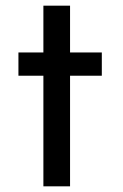

<svg xmlns="http://www.w3.org/2000/svg" viewBox="-20 -651 435 677"><path d="M133 -384H45V-466H133V-631H227V-466H339V-384H227V6H133Z"/></svg>

Font: SUITE SemiBold
Style: Regular
Weight: 600
Designer: Sun
Foundry: Sun
Version: Version 2.040